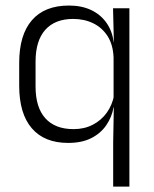

<svg xmlns="http://www.w3.org/2000/svg" viewBox="-20 -518 570 710"><path d="M232 10.5Q144 10.5 97.5 -43.8Q51 -98 51 -201V-285.5Q51 -389 98 -443.2Q145 -497.5 235 -497.5Q282 -497.5 317.2 -480.8Q352.5 -464 374 -433.2Q395.5 -402.5 400.5 -361H420.5L400 -305.5Q398 -353 377.8 -384.5Q357.5 -416 324.5 -432Q291.5 -448 250.5 -448Q183.5 -448 147.5 -407.8Q111.5 -367.5 111.5 -290V-198Q111.5 -121 147.5 -80.8Q183.5 -40.5 252 -40.5Q292 -40.5 323.2 -56.8Q354.5 -73 374.8 -101.2Q395 -129.5 402 -166L417.5 -121H400Q393.5 -85 373 -55Q352.5 -25 317.5 -7.2Q282.5 10.5 232 10.5ZM398.5 172V9L401 -128L400 -140.5V-346L401 -366L398 -487.5H458.5V172Z"/></svg>

Font: Anek Gujarati Light
Style: Regular
Weight: 300
Designer: Mrunmayee Ghaisas (Gujarati), Yesha Goshar (Latin)
Foundry: Ek Type
Version: Version 1.003